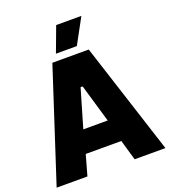

<svg xmlns="http://www.w3.org/2000/svg" viewBox="-170 -1016 1000 1131"><g transform="rotate(-20 330.0 -450.5)"><path d="M472 -901H314L255 -743H386ZM-11 0H182L218 -128H441L478 0H671L445 -700H217ZM254 -269 324 -508H337L407 -269Z"/></g></svg>

Font: Fixel Text ExtraBold
Style: Regular
Weight: 800
Width: 4
Designer: AlfaBravo + MacPaw
Foundry: Kyrylo Tkachov, Marchela Mozhyna, Serhii Makarenko, Maria Weinstein, Zakhar Kryvoshyya
Version: Version 1.211